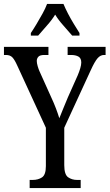

<svg xmlns="http://www.w3.org/2000/svg" viewBox="-23 -951 554 971"><path d="M127 0V-41H142Q170 -41 189.5 -54Q209 -67 209 -111V-305L64 -620Q51 -649 39.5 -661Q28 -673 7 -673H-3V-714H222V-673H201Q179 -673 171 -664Q163 -655 163 -643Q163 -632 167.5 -616.5Q172 -601 177 -590L236 -459Q250 -429 260 -402.5Q270 -376 277 -353Q285 -373 296 -400Q307 -427 320 -458L370 -570Q378 -589 383 -606Q388 -623 388 -635Q388 -657 373.5 -665Q359 -673 336 -673H319V-714H511V-673H503Q485 -673 470.5 -656.5Q456 -640 436 -596L302 -305V-116Q302 -68 321.5 -54.5Q341 -41 367 -41H385V0ZM133 -784Q146 -803 161.5 -829Q177 -855 192 -882Q207 -909 215 -931H298Q307 -909 321 -882Q335 -855 351 -829Q367 -803 379 -784V-771H342Q321 -796 297.5 -822Q274 -848 256 -877Q238 -848 214.5 -822Q191 -796 170 -771H133Z"/></svg>

Font: Noto Serif ExtraCondensed
Style: Regular
Weight: 400
Width: 2
Designer: Monotype Design Team
Foundry: Monotype Imaging Inc.
Version: Version 2.015